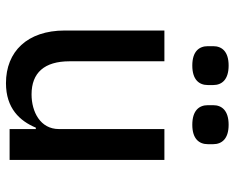

<svg xmlns="http://www.w3.org/2000/svg" viewBox="-91 -679 782 640"><g transform="rotate(90 300.0 -359.0)"><path d="M410.2 0H513.1V-516H410.2V-164.4C410.2 -102.3 352.6 -73.2 294.7 -73.2C222.7 -73.2 184.3 -115.8 184.3 -199.9V-516H81.7V-183.9C81.7 -58.9 152 12.1 257.1 12.1C341.3 12.1 383.2 -34.1 405.5 -87.4H410.2ZM133.9 -660.9C133.9 -631.7 151.3 -609 198.5 -609C245.7 -609 263.5 -631.7 263.5 -660.9V-678.6C263.5 -707.4 245.7 -730.1 198.5 -730.1C151.3 -730.1 133.9 -707.4 133.9 -678.6ZM330.6 -660.9C330.6 -631.7 348.4 -609 396 -609C442.8 -609 460.6 -631.7 460.6 -660.9V-678.6C460.6 -707.4 442.8 -730.1 396 -730.1C348.4 -730.1 330.6 -707.4 330.6 -678.6Z"/></g></svg>

Font: Margiela Mono Medium
Style: Regular
Weight: 500
Designer: Mike Abbink, Paul van der Laan, Pieter van Rosmalen
Foundry: Bold Monday
Version: Version 2.003 2021